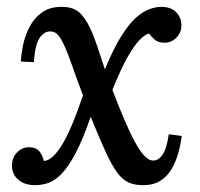

<svg xmlns="http://www.w3.org/2000/svg" viewBox="-20 -531 584 562"><path d="M83 11Q52 11 33.5 -5Q15 -21 15 -46Q15 -70 30 -85Q45 -100 64 -100Q87 -100 96.5 -86.5Q106 -73 108 -60Q131 -60 159 -103Q187 -146 223 -252Q204 -301 192 -336.5Q180 -372 168 -398Q158 -420 149 -429.5Q140 -439 128 -439Q111 -440 97 -421.5Q83 -403 79 -349L41 -351Q42 -372 47.5 -399Q53 -426 66 -451.5Q79 -477 102 -494Q125 -511 161 -511Q198 -511 217.5 -489.5Q237 -468 252 -430Q260 -410 268 -385.5Q276 -361 287 -328Q312 -389 335.5 -426Q359 -463 380 -481Q401 -499 419.5 -505Q438 -511 451 -511Q481 -511 496 -495Q511 -479 511 -456Q511 -436 496.5 -421Q482 -406 462 -406Q442 -406 431.5 -416Q421 -426 416 -433Q403 -429 388 -413.5Q373 -398 353.5 -364Q334 -330 309 -268Q328 -218 344.5 -179.5Q361 -141 375.5 -114.5Q390 -88 403 -74.5Q416 -61 428 -61Q444 -61 456 -78.5Q468 -96 474 -138L512 -133Q509 -109 502 -83.5Q495 -58 482.5 -36.5Q470 -15 449.5 -2Q429 11 399 11Q374 11 356 3Q338 -5 322.5 -26.5Q307 -48 289 -87Q271 -126 246 -188H245Q222 -121 200.5 -81Q179 -41 159 -21Q139 -1 120 5Q101 11 83 11Z"/></svg>

Font: Lora Medium
Style: Italic
Weight: 500
Italic angle: -3°
Designer: Olga Karpushina, Alexei Vanyashin (Cyrillic)
Foundry: Cyreal
Version: Version 3.004